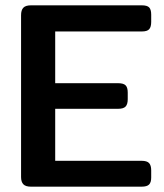

<svg xmlns="http://www.w3.org/2000/svg" viewBox="-20 -700 616 720"><path d="M59 -36V-643Q59 -662 67.5 -671Q76 -680 96 -680H512Q532 -680 539.5 -672Q547 -664 547 -645V-618Q547 -599 539.5 -590.5Q532 -582 512 -582H187V-388H423Q443 -388 451 -380Q459 -372 459 -353V-328Q459 -309 451 -300.5Q443 -292 423 -292H187V-97H511Q531 -97 539 -88.5Q547 -80 547 -61V-34Q547 -16 539 -8Q531 0 511 0H96Q76 0 67.5 -9Q59 -18 59 -36Z"/></svg>

Font: Mitr
Style: Regular
Weight: 400
Designer: Thanarat Vachiruckul
Foundry: Cadson Demak
Version: Version 1.003